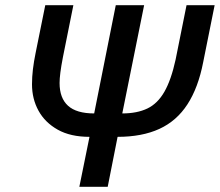

<svg xmlns="http://www.w3.org/2000/svg" viewBox="-20 -718 845 738"><path d="M285 0 324 -192Q251 -192 202 -219.5Q153 -247 128 -292.5Q103 -338 103 -394Q103 -422 106.5 -451.5Q110 -481 117 -515L154 -698H262L222 -499Q215 -463 212 -439Q209 -415 209 -399Q209 -341 241.5 -311.5Q274 -282 342 -282L425 -698H534L450 -282Q507 -282 546.5 -301Q586 -320 612 -365.5Q638 -411 655 -489L697 -698H805L761 -479Q742 -381 700.5 -317Q659 -253 592.5 -222.5Q526 -192 432 -192L394 0Z"/></svg>

Font: IBM Plex Sans Medium
Style: Italic
Weight: 500
Italic angle: -11.31°
Designer: Mike Abbink, Paul van der Laan, Pieter van Rosmalen
Foundry: Bold Monday
Version: Version 3.201